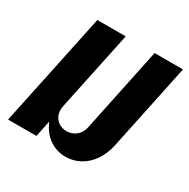

<svg xmlns="http://www.w3.org/2000/svg" viewBox="-138 -702 832 844"><g transform="rotate(30 278.0 -279.5)"><path d="M161.1 -83 144 0H0L121.1 -575.2H265.1L180.2 -171.9Q178.2 -163.6 178.2 -153.8Q178.2 -131.8 188 -116Q197.8 -100.1 213.6 -92Q229.5 -84 247.6 -84Q273.4 -84 294.4 -100.1Q315.4 -116.2 321.8 -146L411.6 -575.2H555.7L463.4 -135.7Q453.1 -88.9 429.2 -54.7Q405.3 -20.5 371.6 -2.4Q337.9 15.6 299.3 15.6Q254.9 15.6 218.5 -9Q182.1 -33.7 161.1 -83Z"/></g></svg>

Font: Pattaya
Style: Regular
Weight: 400
Designer: Pablo Impallari / Thai characters Designed by Thanarat Vachiruckul and Suppakit Chalermlarp
Foundry: Pablo Impallari
Version: Version 2.001